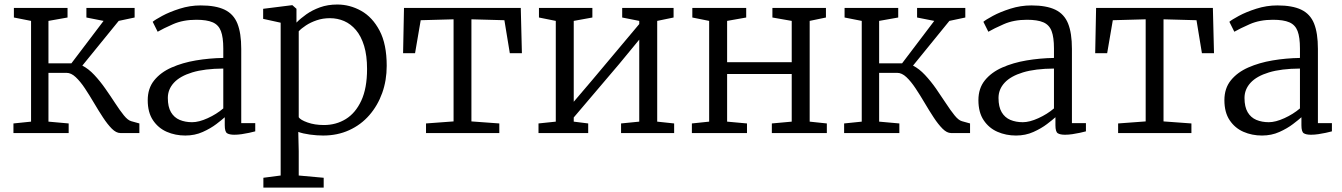

<svg xmlns="http://www.w3.org/2000/svg" viewBox="-20 -589 5940 850"><path d="M39.5 0V-42.5L117.5 -50.5V-496.5L41.5 -511.5V-554H279V-511.5L194.5 -496.5V-308.5H296L438.5 -496.5L362.5 -511.5V-554H576V-511.5L505.5 -496.5L344.5 -298.5Q372 -284.5 397.5 -257.2Q423 -230 446.2 -196.8Q469.5 -163.5 490 -132Q510.5 -100.5 528.2 -78.5Q546 -56.5 561 -52.5L597 -42.5V0H513Q494.5 0 475.2 -19.2Q456 -38.5 436 -69Q416 -99.5 396 -133.5Q376 -167.5 355.8 -198Q335.5 -228.5 315.2 -247.5Q295 -266.5 274.5 -266.5H194.5V-50.5L284 -42.5V0Z M800.5 11Q756 11 718.2 -5.5Q680.5 -22 657.2 -56.8Q634 -91.5 634 -145.5Q634 -198 662.8 -233.5Q691.5 -269 739.8 -290.2Q788 -311.5 847.2 -321.5Q906.5 -331.5 968.5 -332.5V-374.5Q968.5 -424 958 -451.5Q947.5 -479 921.5 -490.2Q895.5 -501.5 849 -501.5Q790.5 -501.5 746.2 -482Q702 -462.5 678 -448.5L656 -492.5Q665.5 -501 697.8 -518.5Q730 -536 775.5 -550.5Q821 -565 868.5 -565Q935 -565 974.5 -546Q1014 -527 1031 -484.8Q1048 -442.5 1048 -372.5V-44H1110V-7.5Q1099 -4.5 1083 -1Q1067 2.5 1049.8 5Q1032.5 7.5 1017.5 7.5Q996 7.5 985.5 1Q975 -5.5 975 -34.5V-70Q963 -59 937.8 -39.8Q912.5 -20.5 877.5 -4.8Q842.5 11 800.5 11ZM830.5 -48Q860.5 -48 899.5 -65.8Q938.5 -83.5 968.5 -109V-285.5Q885.5 -285 831.2 -268.5Q777 -252 750 -222.8Q723 -193.5 723 -155.5Q723 -116 737 -92.2Q751 -68.5 775.5 -58.2Q800 -48 830.5 -48Z M1146 241.5V198L1222.5 188V-488.5L1145 -505.5V-550L1272.5 -566H1274.5L1292.5 -550V-489Q1310 -507 1336 -525.5Q1362 -544 1396.5 -556.5Q1431 -569 1473 -569Q1529 -569 1579 -541Q1629 -513 1660.5 -453.2Q1692 -393.5 1692 -297.5Q1692 -233 1672 -177.2Q1652 -121.5 1615 -79Q1578 -36.5 1526 -12.8Q1474 11 1410.5 11Q1383 11 1352 6.8Q1321 2.5 1300.5 -5L1302.5 80V188L1413 198V241.5ZM1414 -35.5Q1468 -35.5 1511 -62Q1554 -88.5 1579.5 -143.5Q1605 -198.5 1605 -283.5Q1605 -343 1592 -385.8Q1579 -428.5 1556 -455.8Q1533 -483 1503.5 -495.8Q1474 -508.5 1440.5 -508.5Q1409 -508.5 1382 -499.2Q1355 -490 1334.5 -476.5Q1314 -463 1302.5 -450.5V-70Q1310 -58 1341.5 -46.8Q1373 -35.5 1414 -35.5Z M1866 0V-42.5L1988 -51.5V-503.5L1842.5 -499.5L1817.5 -353.5H1764.5L1768.5 -554H2285.5L2290.5 -353.5H2237L2213 -499.5L2067 -503.5V-51.5L2190.5 -42.5V0Z M2364 0V-42.5L2440.5 -50.5V-496.5L2366 -511.5V-554H2602.5V-511.5L2520 -496.5V-138.5L2600.5 -233L2810 -482.5V-496.5L2734.5 -511.5V-554H2962V-511.5L2889.5 -496.5V-50.5L2964.5 -42.5V0H2729.5V-42.5L2810 -50.5V-413.5L2721 -305.5L2520 -69V-50.5L2584 -42.5V0Z M3043 0V-42.5L3119.5 -50.5V-496.5L3045 -511.5V-554H3283.5V-511.5L3199 -496.5V-313.5H3485V-496.5L3399.5 -511.5V-554H3636.5V-511.5L3564.5 -496.5V-50.5L3640.5 -42.5V0H3397V-42.5L3485 -50.5V-261.5H3199V-50.5L3287 -42.5V0Z M3717 0V-42.5L3795 -50.5V-496.5L3719 -511.5V-554H3956.5V-511.5L3872 -496.5V-308.5H3973.5L4116 -496.5L4040 -511.5V-554H4253.5V-511.5L4183 -496.5L4022 -298.5Q4049.5 -284.5 4075 -257.2Q4100.5 -230 4123.8 -196.8Q4147 -163.5 4167.5 -132Q4188 -100.5 4205.8 -78.5Q4223.5 -56.5 4238.5 -52.5L4274.5 -42.5V0H4190.5Q4172 0 4152.8 -19.2Q4133.5 -38.5 4113.5 -69Q4093.5 -99.5 4073.5 -133.5Q4053.5 -167.5 4033.2 -198Q4013 -228.5 3992.8 -247.5Q3972.5 -266.5 3952 -266.5H3872V-50.5L3961.5 -42.5V0Z M4478 11Q4433.5 11 4395.8 -5.5Q4358 -22 4334.8 -56.8Q4311.5 -91.5 4311.5 -145.5Q4311.5 -198 4340.2 -233.5Q4369 -269 4417.2 -290.2Q4465.5 -311.5 4524.8 -321.5Q4584 -331.5 4646 -332.5V-374.5Q4646 -424 4635.5 -451.5Q4625 -479 4599 -490.2Q4573 -501.5 4526.5 -501.5Q4468 -501.5 4423.8 -482Q4379.5 -462.5 4355.5 -448.5L4333.5 -492.5Q4343 -501 4375.2 -518.5Q4407.5 -536 4453 -550.5Q4498.5 -565 4546 -565Q4612.5 -565 4652 -546Q4691.5 -527 4708.5 -484.8Q4725.5 -442.5 4725.5 -372.5V-44H4787.5V-7.5Q4776.5 -4.5 4760.5 -1Q4744.5 2.5 4727.2 5Q4710 7.5 4695 7.5Q4673.5 7.5 4663 1Q4652.5 -5.5 4652.5 -34.5V-70Q4640.5 -59 4615.2 -39.8Q4590 -20.5 4555 -4.8Q4520 11 4478 11ZM4508 -48Q4538 -48 4577 -65.8Q4616 -83.5 4646 -109V-285.5Q4563 -285 4508.8 -268.5Q4454.5 -252 4427.5 -222.8Q4400.5 -193.5 4400.5 -155.5Q4400.5 -116 4414.5 -92.2Q4428.5 -68.5 4453 -58.2Q4477.5 -48 4508 -48Z M4930 0V-42.5L5052 -51.5V-503.5L4906.5 -499.5L4881.5 -353.5H4828.5L4832.5 -554H5349.5L5354.5 -353.5H5301L5277 -499.5L5131 -503.5V-51.5L5254.5 -42.5V0Z M5567 11Q5522.5 11 5484.8 -5.5Q5447 -22 5423.8 -56.8Q5400.5 -91.5 5400.5 -145.5Q5400.5 -198 5429.2 -233.5Q5458 -269 5506.2 -290.2Q5554.5 -311.5 5613.8 -321.5Q5673 -331.5 5735 -332.5V-374.5Q5735 -424 5724.5 -451.5Q5714 -479 5688 -490.2Q5662 -501.5 5615.5 -501.5Q5557 -501.5 5512.8 -482Q5468.5 -462.5 5444.5 -448.5L5422.5 -492.5Q5432 -501 5464.2 -518.5Q5496.5 -536 5542 -550.5Q5587.5 -565 5635 -565Q5701.5 -565 5741 -546Q5780.5 -527 5797.5 -484.8Q5814.5 -442.5 5814.5 -372.5V-44H5876.5V-7.5Q5865.5 -4.5 5849.5 -1Q5833.5 2.5 5816.2 5Q5799 7.5 5784 7.5Q5762.5 7.5 5752 1Q5741.5 -5.5 5741.5 -34.5V-70Q5729.5 -59 5704.2 -39.8Q5679 -20.5 5644 -4.8Q5609 11 5567 11ZM5597 -48Q5627 -48 5666 -65.8Q5705 -83.5 5735 -109V-285.5Q5652 -285 5597.8 -268.5Q5543.5 -252 5516.5 -222.8Q5489.5 -193.5 5489.5 -155.5Q5489.5 -116 5503.5 -92.2Q5517.5 -68.5 5542 -58.2Q5566.5 -48 5597 -48Z"/></svg>

Font: Merriweather 20pt Light
Style: Regular
Weight: 300
Version: Version 2.100